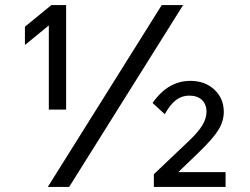

<svg xmlns="http://www.w3.org/2000/svg" viewBox="-20 -735 983 755"><path d="M252 0H168L616 -715H700ZM867 0H585V-50L723 -181Q760 -216 776 -243Q792 -270 792 -295Q792 -325 774 -342Q756 -359 724 -359Q695 -359 672 -341.5Q649 -324 628 -286L580 -330Q640 -417 729 -417Q786 -417 823 -382.5Q860 -348 860 -295Q860 -259 839 -224.5Q818 -190 762 -136L681 -58H867ZM182 -715H240V-304H172V-635L78 -558V-630Z"/></svg>

Font: Wix Madefor Text
Style: Regular
Weight: 400
Designer: Dalton Maag Ltd
Foundry: Dalton Maag Ltd
Version: Version 3.100